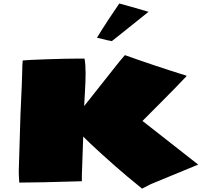

<svg xmlns="http://www.w3.org/2000/svg" viewBox="-20 -1045 1179 1104"><path d="M834 -977.1Q624.5 -808.6 623 -808.6Q616.2 -808.6 537.6 -828.1Q563 -870.6 607.4 -938Q651.9 -1005.4 666 -1024.9Q725.1 -1009.3 834 -977.1ZM1051.8 -609.4V-610.8Q1051.8 -610.8 1053.7 -609.4ZM418.9 -708H466.3Q472.2 -671.4 472.2 -624.5Q472.2 -577.6 468.3 -514.6Q464.4 -451.7 463.9 -435.1L666.5 -690.9L698.2 -728Q868.2 -667 1051.8 -609.9V-606.4Q993.2 -543.9 909.7 -460.4Q826.2 -377 799.3 -349.6L1119.6 -98.6L848.6 13.2L796.9 39.6L712.4 -29.8Q648.9 -83 568.1 -156.2Q487.3 -229.5 458.5 -259.8L450.7 -37.1V-2.9Q196.8 4.9 90.8 4.9Q87.9 -37.1 87.9 -62Q87.9 -62 97.7 -385.3Q107.9 -604.5 107.9 -639.6Q107.9 -674.8 110.8 -697.3Q132.8 -700.2 246.1 -704.1Q359.4 -708 418.9 -708Z"/></svg>

Font: Seymour One
Style: Book
Weight: 400
Designer: vernon adams
Foundry: vernon adams
Version: Version 1.000; ttfautohint (v0.93) -l 8 -r 50 -G 200 -x 0 -w